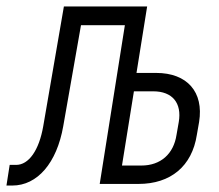

<svg xmlns="http://www.w3.org/2000/svg" viewBox="-60 -570 680 595"><path d="M-40 5H-22C56 5 116 -65 136 -179L191 -492H327L249 0H369C469 0 535 -55 550 -152L557 -192C572 -285 520 -344 424 -344H363L396 -550H138L74 -179C61 -104 29 -59 -10 -59H-30ZM318 -57 355 -287H415C474 -287 504 -251 494 -192L487 -152C478 -93 438 -57 378 -57Z"/></svg>

Font: JetBrains Mono ExtraLight
Style: Italic
Weight: 240
Italic angle: -9°
Monospace: yes
Designer: Philipp Nurullin, Konstantin Bulenkov
Foundry: JetBrains
Version: Version 2.305